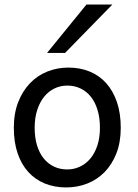

<svg xmlns="http://www.w3.org/2000/svg" viewBox="-20 -801 597 833"><path d="M130.4 -246.6Q130.4 -204.1 140.6 -170.4Q150.9 -136.7 169.7 -113.5Q188.5 -90.3 214.4 -78.1Q240.2 -65.9 272 -65.9Q301.3 -65.9 327.1 -78.1Q353 -90.3 372.3 -113.5Q391.6 -136.7 402.6 -170.4Q413.6 -204.1 413.6 -246.6Q413.6 -289.6 403.3 -323.5Q393.1 -357.4 374.3 -381.1Q355.5 -404.8 329.3 -417.2Q303.2 -429.7 272 -429.7Q242.2 -429.7 216.3 -417.2Q190.4 -404.8 171.4 -381.1Q152.3 -357.4 141.4 -323.5Q130.4 -289.6 130.4 -246.6ZM40 -246.6Q40 -309.6 59.1 -358.2Q78.1 -406.7 110.4 -440.2Q142.6 -473.6 185.5 -490.7Q228.5 -507.8 276.9 -507.8Q327.1 -507.8 368.9 -490.7Q410.6 -473.6 440.7 -440.2Q470.7 -406.7 487.3 -358.2Q503.9 -309.6 503.9 -246.6Q503.9 -183.6 484.9 -135.3Q465.8 -86.9 433.6 -54.2Q401.4 -21.5 358.4 -4.6Q315.4 12.2 267.1 12.2Q216.8 12.2 175 -4.6Q133.3 -21.5 103.3 -54.2Q73.2 -86.9 56.6 -135.3Q40 -183.6 40 -246.6ZM467.3 -781.2 262.2 -571.3H184.1L355 -781.2Z"/></svg>

Font: Andika FrenchTight
Style: Regular
Weight: 400
Designer: Victor Gaultney, Annie Olsen, Julie Remington, Don Collingsworth, Eric Hays, Becca Hirsbrunner
Foundry: SIL International
Version: Version 5.000 ; Dig1 Dig4Opn Dig7 LnSpcTght